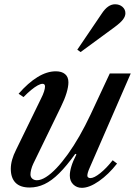

<svg xmlns="http://www.w3.org/2000/svg" viewBox="-20 -868 632 898"><path d="M362.5 10.5Q339 10.5 322.8 -5.2Q306.5 -21 306.5 -47Q306.5 -65.5 313.8 -89.8Q321 -114 337.5 -146L332 -148.5Q291.5 -92 256.5 -57.2Q221.5 -22.5 188 -6.8Q154.5 9 118.5 9Q74.5 9 52.5 -13.5Q30.5 -36 30.5 -78.5Q30.5 -119 55.5 -168L171 -405Q181.5 -425.5 186 -440Q190.5 -454.5 190.5 -463.5Q190.5 -476 179 -476Q170 -476 156.2 -468.5Q142.5 -461 125.8 -447.2Q109 -433.5 90 -414L67 -429.5Q111.5 -480.5 155.5 -507.5Q199.5 -534.5 241 -534.5Q268.5 -534.5 284.2 -521.5Q300 -508.5 300 -483Q300 -462.5 291.2 -433.2Q282.5 -404 265 -368.5L135.5 -102Q129 -88 125.8 -75Q122.5 -62 122.5 -52.5Q122.5 -39.5 131.2 -32.2Q140 -25 152.5 -25Q171.5 -25 195 -39.8Q218.5 -54.5 244.5 -82Q270.5 -109.5 297.8 -147.5Q325 -185.5 351.8 -232.2Q378.5 -279 403.5 -332L493.5 -524.5H591.5L399.5 -83.5Q388.5 -59 388.5 -46.5Q388.5 -40.5 393 -37.8Q397.5 -35 402.5 -35Q420 -35 449 -58.2Q478 -81.5 507 -118.5L527.5 -103Q488 -52.5 443 -21Q398 10.5 362.5 10.5ZM357 -624.5 341.5 -635.5 456 -804.5Q484.5 -848 518 -848Q539 -848 552.8 -836Q566.5 -824 566.5 -806Q566.5 -791.5 555 -776.5Q543.5 -761.5 517 -742Z"/></svg>

Font: Libre Caslon Text
Style: Italic
Weight: 400
Italic angle: -22.583°
Designer: Pablo Impallari, Rodrigo Fuenzalida, Katja Schimmel
Foundry: Pablo Impallari, Rodrigo Fuenzalida
Version: Version 2.000